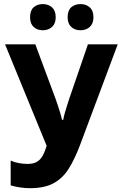

<svg xmlns="http://www.w3.org/2000/svg" viewBox="-20 -937 613 966"><path d="M572.3 -713.9 383.3 -209Q356.9 -138.7 326.7 -89.8Q296.4 -41 250.5 -15.6Q204.6 9.8 131.3 9.8Q106.9 9.8 81.5 6.1Q56.2 2.4 33.7 -4.4V-128.9Q53.7 -120.1 75.9 -116.2Q98.1 -112.3 118.7 -112.3Q147 -112.3 164.8 -122.3Q182.6 -132.3 194.1 -152.6Q205.6 -172.9 214.8 -203.1L5.4 -713.9H157.7L258.8 -441.9Q264.2 -427.2 270.3 -408.9Q276.4 -390.6 282.2 -371.3Q288.1 -352.1 292 -334H297.9Q301.3 -351.6 306.4 -369.6Q311.5 -387.7 317.4 -406Q323.2 -424.3 329.1 -442.4L422.4 -713.9ZM131.3 -850.1Q131.3 -884.3 149.4 -900.4Q167.5 -916.5 195.3 -916.5Q223.1 -916.5 241.7 -899.9Q260.3 -883.3 260.3 -850.1Q260.3 -818.4 241.7 -801.5Q223.1 -784.7 195.3 -784.7Q167.5 -784.7 149.4 -801.3Q131.3 -817.9 131.3 -850.1ZM320.3 -850.1Q320.3 -884.3 338.4 -900.4Q356.4 -916.5 385.3 -916.5Q413.1 -916.5 431.6 -899.9Q450.2 -883.3 450.2 -850.1Q450.2 -818.4 431.6 -801.5Q413.1 -784.7 385.3 -784.7Q356.4 -784.7 338.4 -801.5Q320.3 -818.4 320.3 -850.1Z"/></svg>

Font: Open Sans SemiCondensed
Style: Bold
Weight: 700
Width: 4
Designer: Monotype Design Team
Foundry: Monotype Imaging Inc.
Version: Version 3.003